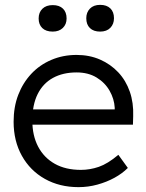

<svg xmlns="http://www.w3.org/2000/svg" viewBox="-20 -760 602 790"><path d="M36 -259Q36 -320 55 -369.5Q74 -419 108.5 -456Q143 -493 191 -513.5Q239 -534 295 -534Q348 -534 391.5 -515Q435 -496 466.5 -462.5Q498 -429 514 -383Q530 -337 528 -282L527 -247H92L81 -310H470L452 -293V-317Q450 -353 431 -386.5Q412 -420 377.5 -441Q343 -462 295 -462Q239 -462 198 -439.5Q157 -417 135 -373Q113 -329 113 -264Q113 -202 137 -156.5Q161 -111 205.5 -86Q250 -61 313 -61Q350 -61 386.5 -73.5Q423 -86 467 -123L506 -69Q483 -46 451 -28.5Q419 -11 381 -0.5Q343 10 303 10Q225 10 164.5 -24Q104 -58 70 -119Q36 -180 36 -259ZM335 -685Q335 -709 350 -724.5Q365 -740 392 -740Q419 -740 434 -725.5Q449 -711 449 -685Q449 -661 434 -645.5Q419 -630 392 -630Q365 -630 350 -644.5Q335 -659 335 -685ZM139 -684Q139 -709 154.5 -724Q170 -739 197 -739Q224 -739 239 -724.5Q254 -710 254 -684Q254 -660 238.5 -645Q223 -630 197 -630Q169 -630 154 -644.5Q139 -659 139 -684Z"/></svg>

Font: Mach Light
Style: Regular
Weight: 300
Version: Version 1.002